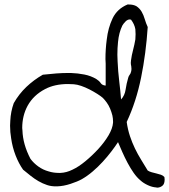

<svg xmlns="http://www.w3.org/2000/svg" viewBox="-20 -738 762 865"><path d="M720.7 59.6Q721.7 65.4 721.7 70.3Q721.7 89.8 712.9 97.7Q702.1 107.4 687.5 107.4Q685.5 107.4 683.6 106.4Q666 105.5 646 96.2Q626 86.9 613.3 75.2Q596.7 61.5 582 40.5Q567.4 19.5 554.7 -4.4Q542 -28.3 531.2 -52.7Q520.5 -77.1 511.7 -97.7Q499 -78.1 481.4 -55.2Q463.9 -32.2 442.9 -9.3Q421.9 13.7 397.9 34.2Q374 54.7 348.6 69.3Q329.1 80.1 297.9 90.3Q266.6 100.6 237.3 101.6H231.4Q210 101.6 192.4 95.7Q171.9 88.9 153.3 78.1Q134.8 67.4 117.7 53.7Q100.6 40 84 26.4Q64.5 -1 50.3 -37.6Q36.1 -74.2 30.3 -114.3Q25.4 -142.6 25.4 -171.9Q25.4 -182.6 26.4 -194.3Q28.3 -235.4 42 -273.4Q65.4 -314.5 98.6 -346.2Q131.8 -377.9 172.9 -401.4Q202.1 -404.3 234.4 -407.2Q261.7 -409.2 288.1 -409.2H298.8Q330.1 -408.2 359.9 -402.3Q389.6 -396.5 414.1 -381.8Q426.8 -374 433.6 -363.8Q440.4 -353.5 456.1 -352.5V-451.2Q455.1 -461.9 455.1 -471.7Q455.1 -516.6 460.9 -559.6Q466.8 -612.3 487.3 -655.3Q507.8 -698.2 554.7 -717.8H559.6Q581.1 -717.8 594.7 -710Q609.4 -700.2 618.2 -685.1Q627 -669.9 632.3 -651.4Q637.7 -632.8 645.5 -616.2Q637.7 -497.1 615.7 -388.7Q593.8 -280.3 550.8 -188.5Q555.7 -154.3 565.4 -125Q575.2 -95.7 587.9 -69.3Q600.6 -43 615.7 -18.6Q630.9 5.9 645.5 30.3Q653.3 35.2 663.6 38.1Q673.8 41 684.6 43.5Q695.3 45.9 705.1 49.3Q714.8 52.7 720.7 59.6ZM570.3 -414.1Q572.3 -420.9 572.3 -427.7Q572.3 -433.6 571.3 -439.5Q569.3 -447.3 569.3 -455.1Q569.3 -460.9 570.3 -466.8Q573.2 -489.3 579.6 -513.2Q585.9 -537.1 589.8 -560.5Q590.8 -572.3 590.8 -584Q590.8 -595.7 589.8 -606.4Q585.9 -628.9 570.3 -649.4Q567.4 -650.4 564.5 -650.4Q555.7 -650.4 546.9 -642.6Q536.1 -631.8 531.2 -623Q515.6 -590.8 511.7 -548.8Q508.8 -520.5 508.8 -491.2Q508.8 -476.6 509.8 -461.9Q511.7 -417 517.1 -372.6Q522.5 -328.1 525.4 -290Q542 -307.6 545.9 -334.5Q549.8 -361.3 557.6 -387.7Q559.6 -395.5 564 -400.9Q568.4 -406.2 570.3 -414.1ZM489.3 -185.5V-191.4Q489.3 -204.1 486.3 -217.8Q482.4 -233.4 476.1 -248.5Q469.7 -263.7 460.9 -275.9Q452.1 -288.1 443.4 -296.9Q434.6 -304.7 418.5 -314.9Q402.3 -325.2 383.3 -335Q364.3 -344.7 345.7 -351.1Q327.1 -357.4 312.5 -358.4Q298.8 -359.4 286.1 -359.4Q226.6 -359.4 183.6 -336.9Q130.9 -309.6 104.5 -261.7Q80.1 -216.8 80.1 -161.1Q80.1 -155.3 81.1 -150.4Q83 -87.9 117.2 -22.5Q131.8 -2.9 152.8 12.2Q173.8 27.3 199.2 34.2Q220.7 41 245.1 41H252Q279.3 40 306.6 26.4Q334 13.7 364.7 -11.7Q395.5 -37.1 422.9 -66.9Q450.2 -96.7 468.8 -127.9Q487.3 -159.2 489.3 -185.5Z"/></svg>

Font: Crafty Girls
Style: Regular
Weight: 400
Designer: Crystal Kluge
Foundry: Font Diner, Inc DBA Tart Workshop
Version: Version 1.001